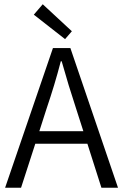

<svg xmlns="http://www.w3.org/2000/svg" viewBox="-20 -883 579 903"><path d="M4 0 229 -657H311L535 0H457L391 -207H146L79 0ZM199 -372 165 -266H372L338 -372Q302 -481 270 -595H266Q251 -537 234.5 -482.5Q218 -428 199 -372ZM286 -699 139 -814 181 -863 318 -736Z"/></svg>

Font: Assistant
Style: Regular
Weight: 400
Designer: Hebrew By Ben Nathan, Latin by Paul Hunt
Version: Version 3.000